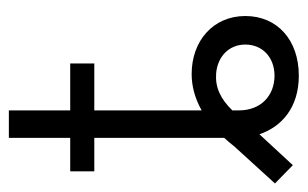

<svg xmlns="http://www.w3.org/2000/svg" viewBox="-176 -544 705 440"><g transform="rotate(-90 177.0 -323.5)"><path d="M81.5 -460.4V-162.6C75.2 -155.8 68.4 -147.9 62 -139.6L-22.9 -46.4L19 -5.4L89.8 -82C106.9 -31.2 150.9 8.3 224.1 8.3C305.7 8.3 360.8 -41 360.8 -114.3C360.8 -188.5 303.2 -237.3 228 -237.3C200.2 -237.3 172.4 -230 144.5 -214.4V-460.4H252V-515.6H144.5V-656.2H81.5V-515.6H4.9V-460.4ZM144.5 -129.4V-144C170.9 -171.4 197.8 -183.6 229 -181.2C267.6 -178.2 295.4 -151.9 295.4 -114.3C295.4 -74.7 265.6 -47.4 224.1 -47.4C180.2 -47.4 144.5 -76.7 144.5 -129.4Z"/></g></svg>

Font: Raveo Display Display Light
Style: Regular
Weight: 300
Designer: Jakub Foglar, Rasmus Andersson (Inter)
Foundry: Jakubfoglar.com
Version: Version 1.100;Glyphs 3.2.3 (3260)